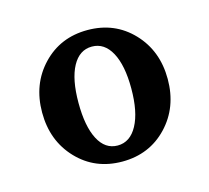

<svg xmlns="http://www.w3.org/2000/svg" viewBox="-64 -853 551 505"><g transform="rotate(-15 212.0 -601.0)"><path d="M89.5 -729Q138 -780 212 -780Q286 -780 334.5 -729Q383 -678 383 -601Q383 -524 334.5 -473Q286 -422 212 -422Q138 -422 89.5 -473Q41 -524 41 -601Q41 -678 89.5 -729ZM284 -602Q284 -665 265 -700Q246 -735 212 -735Q178 -735 159 -700Q140 -665 140 -601Q140 -537 158.5 -501.5Q177 -466 211 -466Q245 -466 264.5 -502Q284 -538 284 -602Z"/></g></svg>

Font: Libre Caslon Text
Style: Bold
Weight: 700
Designer: Pablo Impallari, Rodrigo Fuenzalida
Foundry: Pablo Impallari, Rodrigo Fuenzalida
Version: Version 1.002